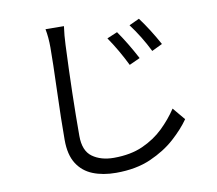

<svg xmlns="http://www.w3.org/2000/svg" viewBox="-88 -877 1175 1038"><g transform="rotate(-10 500.0 -357.5)"><path d="M604 -690Q653 -620 700 -531L641 -504Q599 -590 547 -666ZM733 -741Q785 -671 832 -585L774 -557Q732 -642 677 -715ZM327 -772Q320 -722 318 -671Q306 -397 306 -173Q306 -91 352.5 -57.5Q399 -24 470 -24Q562 -24 629 -54Q696 -84 744.5 -131Q793 -178 828 -231L885 -163Q851 -114 795 -63.5Q739 -13 658.5 22.5Q578 58 468 58Q396 58 341 36Q286 14 255 -35Q224 -84 224 -165Q224 -276 229.5 -434.5Q235 -593 235 -671Q235 -727 226 -773Z"/></g></svg>

Font: Gothic Nguyen
Style: Regular
Weight: 400
Designer: MORI Takayuki
Version: Version 1.220;July 21, 2023;FontCreator 14.0.0.2814 64-bit